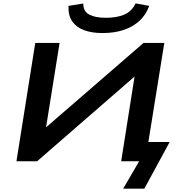

<svg xmlns="http://www.w3.org/2000/svg" viewBox="-20 -961 1068 1144"><path d="M714 163 809 0H702L784 -519L790 -512L201 0H78L190 -705H335L252 -187L246 -195L835 -705H959L864 -115H991L840 163ZM591 -764Q526 -764 480 -781.5Q434 -799 410 -834Q386 -869 388 -926L476 -940Q476 -893 512 -874Q548 -855 611 -855Q676 -855 720.5 -874Q765 -893 788 -941L869 -926Q849 -871 809.5 -835.5Q770 -800 715 -782Q660 -764 591 -764Z"/></svg>

Font: Nunito Sans 7pt Expanded
Style: Bold Italic
Weight: 700
Width: 7
Italic angle: -9°
Designer: Vernon Adams
Foundry: Vernon Adams
Version: Version 3.101;gftools[0.9.27]